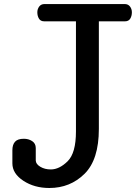

<svg xmlns="http://www.w3.org/2000/svg" viewBox="-20 -857 691 954"><path d="M471.2 -216.3Q471.2 -63.5 399.9 6.8Q328.6 77.1 225.1 77.1Q150.9 77.1 96.2 41.3Q41.5 5.4 41.5 -45.4V-110.4Q41.5 -138.2 54.7 -152.8Q67.9 -167.5 98.6 -167.5Q122.1 -167.5 139.9 -155.8Q157.7 -144 157.7 -121.6V-59.6Q158.2 -41.5 180.4 -28.3Q202.6 -15.1 232.4 -15.1Q274.9 -15.1 316.2 -55.9Q357.4 -96.7 357.4 -203.6V-751H200.2Q181.6 -751 173.6 -764.4Q165.5 -777.8 165.5 -795.9Q165.5 -812 174.8 -824.5Q184.1 -836.9 201.2 -836.9H599.6Q616.7 -836.9 626 -824.5Q635.3 -812 635.3 -795.9Q635.3 -777.8 627.2 -764.4Q619.1 -751 600.6 -751H471.2Z"/></svg>

Font: Cutive
Style: Regular
Weight: 400
Designer: Vernon Adams
Version: Version 1.002